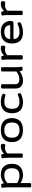

<svg xmlns="http://www.w3.org/2000/svg" viewBox="1919 -2489 777 4655"><g transform="rotate(-90 2307.5 -161.5)"><path d="M138 207Q113 207 103 200.5Q93 194 93 182V-366Q93 -408 90.5 -434Q88 -460 85.5 -475Q83 -490 83 -498Q83 -504 91.5 -509Q100 -514 112 -517Q124 -520 136.5 -521Q149 -522 157 -522Q167 -522 172.5 -515.5Q178 -509 182.5 -493.5Q187 -478 192 -451Q222 -477 256 -494.5Q290 -512 326.5 -521Q363 -530 398 -530Q482 -530 541.5 -498.5Q601 -467 632 -407.5Q663 -348 663 -261Q663 -174 630.5 -114.5Q598 -55 536 -24Q474 7 383 7Q351 7 317 -1Q283 -9 252 -22.5Q221 -36 197 -53V182Q197 194 187 200.5Q177 207 152 207ZM378 -78Q468 -78 512 -122.5Q556 -167 556 -261Q556 -357 513.5 -401Q471 -445 381 -445Q328 -445 280.5 -426Q233 -407 197 -372V-136Q230 -110 279 -94Q328 -78 378 -78Z M855 2Q830 2 820 -4.5Q810 -11 810 -23V-365Q810 -407 807 -433.5Q804 -460 801 -475Q798 -490 798 -494Q798 -502 807 -507.5Q816 -513 828.5 -515.5Q841 -518 852.5 -519.5Q864 -521 870 -521Q881 -521 887 -513.5Q893 -506 897.5 -490.5Q902 -475 907 -449Q926 -473 954 -490.5Q982 -508 1014 -519Q1046 -530 1077 -530Q1116 -530 1132 -521Q1148 -512 1148 -494Q1148 -484 1146.5 -471.5Q1145 -459 1141.5 -447.5Q1138 -436 1133.5 -428.5Q1129 -421 1121 -421Q1108 -421 1094.5 -425Q1081 -429 1048 -429Q1006 -429 969.5 -412Q933 -395 914 -369V-23Q914 -11 904 -4.5Q894 2 869 2Z M1482 7Q1339 7 1264 -62Q1189 -131 1189 -261Q1189 -392 1264 -461Q1339 -530 1483 -530Q1624 -530 1698 -461Q1772 -392 1772 -261Q1772 -131 1698 -62Q1624 7 1482 7ZM1482 -78Q1576 -78 1620.5 -122.5Q1665 -167 1665 -261Q1665 -356 1620.5 -400.5Q1576 -445 1482 -445Q1387 -445 1341.5 -400.5Q1296 -356 1296 -261Q1296 -167 1341.5 -122.5Q1387 -78 1482 -78Z M2163 7Q2024 7 1957 -59.5Q1890 -126 1890 -259Q1890 -390 1961 -460Q2032 -530 2169 -530Q2202 -530 2236.5 -525Q2271 -520 2300 -511.5Q2329 -503 2346.5 -493Q2364 -483 2364 -473Q2364 -464 2359 -450.5Q2354 -437 2347 -426.5Q2340 -416 2332 -416Q2324 -416 2302.5 -423.5Q2281 -431 2246.5 -438Q2212 -445 2165 -445Q2080 -445 2038.5 -399.5Q1997 -354 1997 -261Q1997 -165 2037 -121.5Q2077 -78 2167 -78Q2215 -78 2252.5 -89Q2290 -100 2315.5 -110.5Q2341 -121 2348 -121Q2356 -121 2362.5 -110.5Q2369 -100 2373.5 -87Q2378 -74 2378 -65Q2378 -55 2357.5 -42Q2337 -29 2304.5 -18.5Q2272 -8 2235 -0.5Q2198 7 2163 7Z M2682 7Q2587 7 2538 -39Q2489 -85 2489 -174V-500Q2489 -512 2499 -518.5Q2509 -525 2534 -525H2548Q2573 -525 2583 -518.5Q2593 -512 2593 -500V-186Q2593 -131 2621 -106Q2649 -81 2710 -81Q2744 -81 2779.5 -90Q2815 -99 2847 -116Q2879 -133 2902 -154V-500Q2902 -512 2912 -518.5Q2922 -525 2947 -525H2961Q2986 -525 2996 -518.5Q3006 -512 3006 -500V-158Q3006 -116 3009 -88.5Q3012 -61 3015 -46.5Q3018 -32 3018 -26Q3018 -18 3009 -13Q3000 -8 2987.5 -5Q2975 -2 2963.5 -1Q2952 0 2946 0Q2936 0 2929.5 -7.5Q2923 -15 2919 -31Q2915 -47 2909 -74Q2880 -51 2842 -32.5Q2804 -14 2762.5 -3.5Q2721 7 2682 7Z M3237 2Q3212 2 3202 -4.5Q3192 -11 3192 -23V-365Q3192 -407 3189 -433.5Q3186 -460 3183 -475Q3180 -490 3180 -494Q3180 -502 3189 -507.5Q3198 -513 3210.5 -515.5Q3223 -518 3234.5 -519.5Q3246 -521 3252 -521Q3263 -521 3269 -513.5Q3275 -506 3279.5 -490.5Q3284 -475 3289 -449Q3308 -473 3336 -490.5Q3364 -508 3396 -519Q3428 -530 3459 -530Q3498 -530 3514 -521Q3530 -512 3530 -494Q3530 -484 3528.5 -471.5Q3527 -459 3523.5 -447.5Q3520 -436 3515.5 -428.5Q3511 -421 3503 -421Q3490 -421 3476.5 -425Q3463 -429 3430 -429Q3388 -429 3351.5 -412Q3315 -395 3296 -369V-23Q3296 -11 3286 -4.5Q3276 2 3251 2Z M3856 7Q3717 7 3649 -58Q3581 -123 3581 -259Q3581 -350 3614.5 -410Q3648 -470 3711.5 -500Q3775 -530 3866 -530Q3955 -530 4012.5 -498.5Q4070 -467 4099 -410Q4128 -353 4128 -274Q4128 -264 4121 -252Q4114 -240 4104 -231.5Q4094 -223 4083 -223H3688Q3691 -150 3732.5 -114Q3774 -78 3860 -78Q3919 -78 3962.5 -90Q4006 -102 4033 -114Q4060 -126 4068 -126Q4076 -126 4082.5 -115.5Q4089 -105 4094 -92Q4099 -79 4099 -71Q4099 -60 4077 -46.5Q4055 -33 4019 -21Q3983 -9 3940.5 -1Q3898 7 3856 7ZM3690 -303H4024Q4024 -372 3983.5 -408.5Q3943 -445 3864 -445Q3807 -445 3768.5 -428.5Q3730 -412 3710.5 -381Q3691 -350 3690 -303Z M4315 2Q4290 2 4280 -4.5Q4270 -11 4270 -23V-365Q4270 -407 4267 -433.5Q4264 -460 4261 -475Q4258 -490 4258 -494Q4258 -502 4267 -507.5Q4276 -513 4288.5 -515.5Q4301 -518 4312.5 -519.5Q4324 -521 4330 -521Q4341 -521 4347 -513.5Q4353 -506 4357.5 -490.5Q4362 -475 4367 -449Q4386 -473 4414 -490.5Q4442 -508 4474 -519Q4506 -530 4537 -530Q4576 -530 4592 -521Q4608 -512 4608 -494Q4608 -484 4606.5 -471.5Q4605 -459 4601.5 -447.5Q4598 -436 4593.5 -428.5Q4589 -421 4581 -421Q4568 -421 4554.5 -425Q4541 -429 4508 -429Q4466 -429 4429.5 -412Q4393 -395 4374 -369V-23Q4374 -11 4364 -4.5Q4354 2 4329 2Z"/></g></svg>

Font: Asap Expanded Medium
Style: Regular
Weight: 500
Width: 7
Designer: Pablo Cosgaya
Foundry: Omnibus-Type
Version: Version 3.001